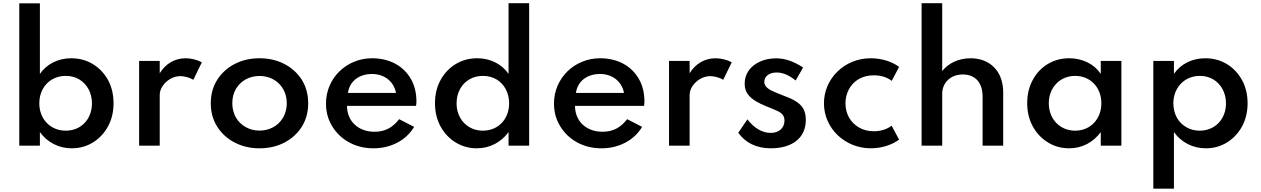

<svg xmlns="http://www.w3.org/2000/svg" viewBox="-20 -880 7616 1160"><path d="M412.5 16C460 16 502.5 4.5 541 -19C579 -42.5 609.5 -74.5 632 -115.5C654.5 -156.5 666 -203.5 666 -256C666 -308.5 655 -355 633 -396C610.5 -436.5 580 -469 541.5 -492.5C503 -516 459 -528 410 -528C330.5 -528 262.5 -493 221 -433.5V-860H96.5V0H221V-82C265.5 -20.5 334.5 16 412.5 16ZM377 -90.5C284.5 -90.5 217.5 -160.5 217.5 -255.5C217.5 -287.5 224.5 -316 238 -341.5C265.5 -391.5 315.5 -421.5 377 -421.5C407.5 -421.5 435 -414.5 458.5 -400.5C506 -372 535.5 -319.5 535.5 -255.5C535.5 -159.5 470 -90.5 377 -90.5Z M945 0V-305C945 -325 951 -343.5 963 -361C986.5 -395.5 1027 -420 1069.5 -420C1094 -420 1126 -411.5 1148 -398L1199.5 -503.5C1174 -518 1135.5 -528 1101.5 -528C1037 -528 981 -496 945 -437.5V-512H820.5V0Z M1548 16C1603.5 16 1653.5 4.5 1698 -18.5C1742.5 -41.5 1777.5 -73.5 1803.5 -114.5C1829 -155.5 1842 -202.5 1842 -256C1842 -309.5 1829 -357 1803.5 -398C1777.5 -438.5 1742.5 -470.5 1698 -493.5C1653.5 -516.5 1603.5 -528 1548 -528C1492.5 -528 1442.5 -516.5 1398 -493.5C1353.5 -470.5 1318.5 -438.5 1292.5 -398C1266.5 -357 1253.5 -309.5 1253.5 -256C1253.5 -202.5 1266.5 -155.5 1292.5 -114.5C1318.5 -73.5 1354 -41.5 1398.5 -18.5C1443 4.5 1492.5 16 1548 16ZM1548 -91C1517 -91 1489 -98 1464 -112.5C1414 -140.5 1383.5 -192 1383.5 -256C1383.5 -288.5 1390.5 -317 1405 -342C1433.5 -391.5 1486 -421 1548 -421C1642 -421 1712.5 -353 1712.5 -256C1712.5 -160 1642 -91 1548 -91Z M2236.5 16C2289.5 16 2337.5 4.5 2381 -18.5C2424 -41 2457.5 -73 2482 -113.5L2391.5 -160C2352 -108.5 2305 -84 2243 -84C2144.5 -84 2076.5 -147.5 2076.5 -240.5H2493.5C2495.5 -254 2496 -257 2496 -265.5C2496 -318 2485 -363.5 2462.5 -403C2417.5 -481.5 2334.5 -528 2228 -528C2072.5 -528 1949.5 -407 1949.5 -255C1949.5 -203.5 1962 -157.5 1987.5 -116.5C2012.5 -75.5 2046.5 -43 2090 -19.5C2133 4 2182 16 2236.5 16ZM2082 -318.5C2092 -389 2148.5 -433 2227.5 -433C2302.5 -433 2359.5 -388 2372.5 -318.5Z M2861 16C2939 16 3008 -20.5 3052.5 -82V0H3177V-860.5H3052.5V-433.5C3012 -493 2942.5 -528 2864 -528C2814.5 -528 2771 -516 2732.5 -492.5C2694 -469 2663.5 -436.5 2641.5 -396C2619 -355 2608 -308.5 2608 -256C2608 -203.5 2619.5 -156.5 2642 -115.5C2664.5 -74.5 2695 -42.5 2733.5 -19C2772 4.5 2814.5 16 2861 16ZM2897 -90.5C2805.5 -90.5 2738.5 -161 2738.5 -255C2738.5 -287.5 2745.5 -316 2759 -341.5C2786.5 -391.5 2836.5 -421.5 2897 -421.5C2928 -421.5 2955.5 -414.5 2979.5 -400.5C3027 -372 3056 -319.5 3056 -255.5C3056 -159.5 2989.5 -90.5 2897 -90.5Z M3614 16C3667 16 3715 4.5 3758.5 -18.5C3801.5 -41 3835 -73 3859.5 -113.5L3769 -160C3729.5 -108.5 3682.5 -84 3620.5 -84C3522 -84 3454 -147.5 3454 -240.5H3871C3873 -254 3873.5 -257 3873.5 -265.5C3873.5 -318 3862.5 -363.5 3840 -403C3795 -481.5 3712 -528 3605.5 -528C3450 -528 3327 -407 3327 -255C3327 -203.5 3339.5 -157.5 3365 -116.5C3390 -75.5 3424 -43 3467.5 -19.5C3510.5 4 3559.5 16 3614 16ZM3459.5 -318.5C3469.5 -389 3526 -433 3605 -433C3680 -433 3737 -388 3750 -318.5Z M4146.5 0V-305C4146.5 -325 4152.5 -343.5 4164.5 -361C4188 -395.5 4228.5 -420 4271 -420C4295.5 -420 4327.5 -411.5 4349.5 -398L4401 -503.5C4375.5 -518 4337 -528 4303 -528C4238.5 -528 4182.5 -496 4146.5 -437.5V-512H4022V0Z M4637 16C4767 16 4848.5 -47 4848.5 -155.5C4848.5 -185.5 4842.5 -209.5 4831 -227.5C4807.5 -263.5 4765 -283.5 4710.5 -303.5C4693 -310 4676 -317 4658.5 -324.5C4624 -339 4597.5 -357.5 4597.5 -385C4597.5 -418.5 4627 -442 4671.5 -442C4709.5 -442 4748 -426 4787 -393.5L4832 -472C4778 -508 4724 -527.5 4670.5 -527.5C4633.5 -527.5 4600.5 -521 4572 -508C4514 -482 4479 -434.5 4479 -375C4479 -349 4485.5 -327.5 4498 -311C4523 -277 4564 -257 4606.5 -239C4632 -229 4653 -220.5 4669.5 -213C4703 -198.5 4719.5 -183 4719.5 -151C4719.5 -104.5 4683.5 -77 4636.5 -77C4584.5 -77 4535 -107 4495.5 -159L4440.5 -78C4482.5 -17.5 4551 16 4637 16Z M5241 16C5308.5 16 5371.5 -6 5412 -36.5L5367 -120.5C5340.5 -100 5302 -87 5260 -87C5226 -87 5196 -94.5 5170 -109.5C5118 -139.5 5088 -192.5 5088 -256C5088 -286 5095 -314 5108.5 -340C5136 -391.5 5188.5 -425 5259 -425C5302 -425 5338 -414 5367.5 -391.5L5412 -475.5C5392 -491 5367 -504 5336.5 -513.5C5306 -523 5274 -528 5240.5 -528C5080.5 -528 4958 -403.5 4958 -256C4958 -103 5086.5 16 5241 16Z M5672.5 0V-314C5672.5 -377.5 5720 -430 5797 -430C5871.5 -430 5916.5 -382 5916.5 -296.5V0H6041V-322.5C6041 -448 5962.5 -528 5844.5 -528C5768.5 -528 5708 -496 5672.5 -450.5V-860.5H5548V0Z M6440 16C6517.5 16 6585 -20 6630.5 -82V0H6755V-512H6630.5V-433.5C6611 -463 6584 -486.5 6550.5 -503C6517 -519.5 6480 -528 6440 -528C6391 -528 6347.5 -516 6309 -492.5C6270.5 -469 6240.5 -436.5 6219 -396C6197 -355 6186 -308.5 6186 -256.5C6186 -204 6197.5 -157 6220 -116C6242.5 -75 6273 -43 6311.5 -19.5C6350 4.5 6392.5 16 6440 16ZM6475.5 -90.5C6384 -90.5 6316.5 -160.5 6316.5 -256C6316.5 -351.5 6384 -421.5 6475.5 -421.5C6567.5 -421.5 6634 -352.5 6634 -256C6634 -160 6567.5 -90.5 6475.5 -90.5Z M7072.5 260V-82C7117 -20 7186.5 16 7264 16C7312.5 16 7355.5 4 7394 -20C7432 -43.5 7462 -76 7484.5 -117C7506.5 -158 7517.5 -204.5 7517.5 -256C7517.5 -308.5 7506.5 -355 7484 -396C7461.5 -436.5 7431.5 -469 7393 -492.5C7354.5 -516 7310.5 -528 7261 -528C7183 -528 7114 -493.5 7072.5 -434V-512H6948V260ZM7228.5 -90.5C7198 -90.5 7170.5 -97.5 7146.5 -112C7098 -140 7069 -192 7069 -256C7069 -351.5 7137.5 -421.5 7228.5 -421.5C7259 -421.5 7286.5 -414.5 7310 -400.5C7357.5 -372 7387 -319.5 7387 -255.5C7387 -159.5 7320 -90.5 7228.5 -90.5Z"/></svg>

Font: Spartan SemiBold
Style: Regular
Weight: 600
Designer: Matt Bailey, Mirko Velimirovic
Foundry: Matt Bailey
Version: Version 1.003